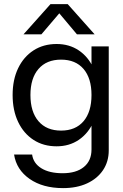

<svg xmlns="http://www.w3.org/2000/svg" viewBox="-20 -728 605 943"><path d="M227.9 -707.6 95.6 -559.5H183.4L271.2 -662.6L357.8 -559.5H444.6L312.7 -707.6ZM129.5 -261.4Q129.5 -178.6 169.1 -132.6Q208.6 -86.6 279.9 -86.6Q351.1 -86.6 390.3 -132.6Q429.4 -178.6 429.4 -261.4Q429.4 -343.8 390.3 -389.4Q351.1 -435.1 279.9 -435.1Q208.6 -435.1 169.1 -389.4Q129.5 -343.8 129.5 -261.4ZM464.9 -261.4Q464.9 -185.9 439 -129.1Q413.2 -72.4 366.6 -40.9Q320 -9.4 258 -9.4Q193.2 -9.4 144.7 -40.9Q96.1 -72.4 69.1 -129.1Q42 -185.9 42 -261.4Q42 -336.8 69.1 -392.9Q96.1 -449.1 144.7 -480.5Q193.3 -511.9 258 -511.9Q320 -511.9 366.6 -480.7Q413.2 -449.5 439 -393.3Q464.9 -337.1 464.9 -261.4ZM514.1 -500V10.5Q514.1 65.7 486.1 107.5Q458.1 149.3 407.8 172.6Q357.5 195.9 289.9 195.9Q190 195.9 125.3 150.6Q60.6 105.4 49.1 30.9H137.7Q143.6 73.9 182.9 98.3Q222.2 122.8 287.5 122.8Q354.5 122.8 391.9 92.1Q429.4 61.5 429.4 6V-500Z"/></svg>

Font: Overused Grotesk Light
Style: Regular
Weight: 300
Designer: RandomMaerks
Version: Version 0.005